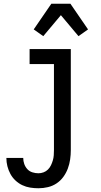

<svg xmlns="http://www.w3.org/2000/svg" viewBox="-20 -782 540 1025"><path d="M185 223Q163 223 141 219.5Q119 216 99 206.5Q79 197 62.5 181.5Q46 166 35.5 146.5Q25 127 19.5 105.5Q14 84 14 61H104Q104 78 109.5 93.5Q115 109 126 121Q137 133 153 138Q169 143 185 143Q199 143 212.5 138Q226 133 236 123Q246 113 252 100.5Q258 88 262 74.5Q266 61 267 47Q268 33 268 19V-440H138V-520H358V19Q358 44 354.5 69Q351 94 342 118Q333 142 318 162.5Q303 183 282 197Q261 211 236 217Q211 223 185 223ZM211 -589 160 -625 254 -762H356L450 -625L399 -589L305 -701Z"/></svg>

Font: Iosevka Term Curly Medium
Style: Regular
Weight: 500
Designer: Belleve Invis
Foundry: Belleve Invis
Version: Version 32.3.0